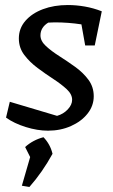

<svg xmlns="http://www.w3.org/2000/svg" viewBox="-20 -512 451 764"><path d="M4 -44 19 -107 207 -51Q232 -58 249.5 -76.5Q267 -95 267 -115Q267 -137 245.5 -157Q224 -177 192.5 -197.5Q161 -218 129.5 -241.5Q98 -265 76.5 -293.5Q55 -322 55 -359Q55 -399 81 -429Q107 -459 151 -475.5Q195 -492 250 -492Q283 -492 317.5 -486Q352 -480 385 -467L357 -331H319L304 -415Q252 -423 198 -423Q185 -423 172 -422Q141 -403 141 -371Q141 -349 162.5 -329Q184 -309 215.5 -289Q247 -269 279 -246Q311 -223 332 -194.5Q353 -166 353 -129Q353 -91 328.5 -60Q304 -29 262.5 -10.5Q221 8 171 8Q129 8 82.5 -6.5Q36 -21 4 -44ZM67 227 100 113 80 73Q111 45 153 34Q180 62 189 100Q149 173 97 232Z"/></svg>

Font: Piazzolla Medium
Style: Italic
Weight: 500
Italic angle: -11.3°
Designer: Juan Pablo del Peral
Foundry: Huerta Tipografica
Version: Version 1.330